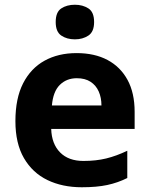

<svg xmlns="http://www.w3.org/2000/svg" viewBox="-20 -780 631 810"><path d="M303 -556Q379 -556 433.5 -527Q488 -498 518 -443Q548 -388 548 -308V-236H196Q198 -173 233.5 -137Q269 -101 332 -101Q385 -101 428 -111.5Q471 -122 517 -144V-29Q477 -9 432.5 0.5Q388 10 325 10Q243 10 180 -20.5Q117 -51 81 -113Q45 -175 45 -269Q45 -365 77.5 -428.5Q110 -492 168 -524Q226 -556 303 -556ZM304 -450Q261 -450 232.5 -422Q204 -394 199 -335H408Q408 -368 396.5 -394Q385 -420 362 -435Q339 -450 304 -450ZM296 -760Q329 -760 353 -744.5Q377 -729 377 -687Q377 -646 353 -630Q329 -614 296 -614Q262 -614 238.5 -630Q215 -646 215 -687Q215 -729 238.5 -744.5Q262 -760 296 -760Z"/></svg>

Font: Noto Sans Myanmar
Style: Regular
Weight: 400
Designer: Monotype Design Team
Foundry: Monotype Imaging Inc.
Version: Version 2.107